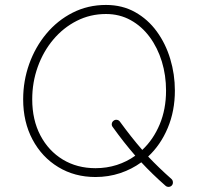

<svg xmlns="http://www.w3.org/2000/svg" viewBox="-20 -695 785 765"><path d="M360.4 10.3Q277.3 10.3 212.2 -29.3Q147 -68.8 109.6 -138.9Q72.3 -209 72.3 -299.3Q72.3 -372.6 96.4 -440.2Q120.6 -507.8 164.8 -560.8Q209 -613.8 269.5 -644.5Q330.1 -675.3 402.3 -675.3Q467.3 -675.3 518.3 -646.7Q569.3 -618.2 604.7 -569.6Q640.1 -521 658.4 -460Q676.8 -398.9 676.8 -334Q676.8 -252.9 648.4 -185.3Q620.1 -117.7 570.3 -71.3Q612.8 -26.4 663.1 18.1Q668.5 22.9 668.9 30.8Q669.4 38.6 664.6 43.9Q659.7 49.3 652.1 49.6Q644.5 49.8 639.2 44.9Q586.4 -1.5 543 -48.3Q504.9 -20.5 458.5 -5.1Q412.1 10.3 360.4 10.3ZM360.4 -24.9Q405.3 -24.9 445.6 -37.8Q485.8 -50.8 519 -74.7Q496.1 -101.1 473.6 -129.6Q451.2 -158.2 428.7 -189.5Q424.3 -195.3 425.5 -202.6Q426.8 -210 433.1 -214.4Q439 -218.8 446.3 -217.5Q453.6 -216.3 458 -210Q480.5 -179.2 502.4 -151.4Q524.4 -123.5 546.9 -97.7Q590.8 -138.7 616.2 -199.2Q641.6 -259.8 641.6 -334Q641.6 -395 624.8 -450Q607.9 -504.9 576.4 -547.6Q544.9 -590.3 500.7 -614.7Q456.5 -639.2 402.3 -639.2Q339.4 -639.2 285.6 -611.8Q231.9 -584.5 192.1 -537.1Q152.3 -489.7 130.4 -428.5Q108.4 -367.2 108.4 -299.3Q108.4 -217.3 140.9 -155.5Q173.3 -93.8 230.2 -59.3Q287.1 -24.9 360.4 -24.9Z"/></svg>

Font: Mikhak-DS2-FD ExtraLight
Style: Regular
Weight: 200
Designer: Amin Abedi
Version: Version 3.2